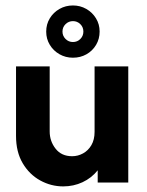

<svg xmlns="http://www.w3.org/2000/svg" viewBox="-20 -655 526 689"><path d="M206.9 13.9Q163.2 13.9 124.4 -7.4Q85.5 -28.7 61.5 -69.2Q37.5 -109.7 37.5 -167.4V-416.7H158.3V-183.3Q158.3 -148.3 179.5 -121.4Q200.6 -94.4 238.8 -94.4Q259.7 -94.4 278.1 -104.6Q296.6 -114.7 308 -134.2Q319.4 -153.8 319.4 -181.9V-416.7H440.3V0H330.6V-43.8Q308.3 -16 276 -1Q243.8 13.9 206.9 13.9ZM241.7 -447.9Q215.4 -447.9 193.4 -460.4Q171.5 -472.9 158.7 -494.2Q145.8 -515.4 145.8 -541.4Q145.8 -568.1 158.7 -589.2Q171.5 -610.4 193.4 -622.9Q215.4 -635.4 241.7 -635.4Q267.8 -635.4 289.6 -623Q311.4 -610.5 324.4 -589.3Q337.5 -568.1 337.5 -541.7Q337.5 -515.3 324.7 -493.8Q311.8 -472.2 290.1 -460.1Q268.4 -447.9 241.7 -447.9ZM241.7 -504.2Q257.6 -504.2 268.4 -515.2Q279.2 -526.2 279.2 -541.7Q279.2 -557.6 268.2 -568.4Q257.2 -579.2 241.8 -579.2Q226.4 -579.2 215.3 -568.4Q204.2 -557.6 204.2 -541.7Q204.2 -526.2 215.2 -515.2Q226.2 -504.2 241.7 -504.2Z"/></svg>

Font: Afacad Flux
Style: Regular
Weight: 400
Designer: Kristian Moeller
Foundry: Dicotype
Version: Version 1.100